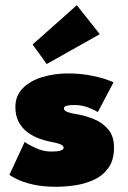

<svg xmlns="http://www.w3.org/2000/svg" viewBox="-20 -704 489 736"><path d="M240 -422.5Q285.5 -422.5 323 -415.5Q360.5 -408.5 385 -400.2Q409.5 -392 415 -388L355 -274.5Q346 -280.5 320.5 -291Q295 -301.5 264 -301.5Q247 -301.5 236 -298.8Q225 -296 225 -288Q225 -280 238.5 -274.8Q252 -269.5 281 -265Q308.5 -260 340.2 -247.2Q372 -234.5 394.5 -208.5Q417 -182.5 417 -138.5Q417 -90.5 395.8 -60.8Q374.5 -31 340.8 -15.2Q307 0.5 268.5 6.2Q230 12 196 12Q143 12 105.2 3Q67.5 -6 45.5 -17Q23.5 -28 16 -33.5L74.5 -160Q87.5 -150 116.8 -136.5Q146 -123 176 -123Q201 -123 212.5 -126.8Q224 -130.5 224 -137.5Q224 -143 218.5 -147Q213 -151 201 -154.5Q189 -158 169.5 -161.5Q152 -165 129.8 -173Q107.5 -181 86.8 -196Q66 -211 52.5 -235Q39 -259 39 -293.5Q39 -338 68 -366.5Q97 -395 143 -408.8Q189 -422.5 240 -422.5ZM159 -458.5 105 -533.5 274.5 -684 362.5 -573Z"/></svg>

Font: League Spartan Thin Black
Style: Regular
Weight: 900
Version: Version 2.002